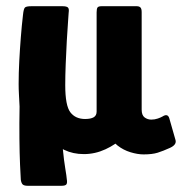

<svg xmlns="http://www.w3.org/2000/svg" viewBox="-20 -492 586 618"><path d="M69 106Q59 106 54 102.5Q49 99 47 87Q46 72 44.5 37.5Q43 3 42.5 -45.5Q42 -94 43 -149Q42 -170 41 -187.5Q40 -205 40 -222Q40 -257 42 -295Q44 -333 47 -371.5Q50 -410 54 -444Q56 -464 60.5 -468Q65 -472 81 -472H181Q194 -472 198.5 -468Q203 -464 201 -451Q201 -447 199 -422Q197 -397 195 -360.5Q193 -324 191.5 -286Q190 -248 190 -218Q190 -152 206.5 -130.5Q223 -109 254 -109Q272 -109 281.5 -114.5Q291 -120 291 -133V-452Q291 -464 294 -468Q297 -472 307 -472H420Q428 -472 432 -468Q436 -464 436 -453V-139Q436 -121 445.5 -114Q455 -107 467 -107Q478 -107 488 -110.5Q498 -114 503 -117Q520 -128 525 -111L545 -41Q549 -26 527 -16Q505 -6 487.5 -0.5Q470 5 442 5Q423 5 400 -2Q377 -9 358.5 -23.5Q340 -38 332 -58L375 -49Q353 -27 319.5 -11.5Q286 4 250 4Q215 4 187 -9.5Q159 -23 146 -40L178 -46Q180 -33 182 -14.5Q184 4 186 22Q188 36 190 49.5Q192 63 193.5 72Q195 81 195 85Q197 96 194 101Q191 106 178 106Z"/></svg>

Font: Glory ExtraBold
Style: Regular
Weight: 800
Designer: Robert Leuschke
Foundry: Robert Leuschke
Version: Version 1.011